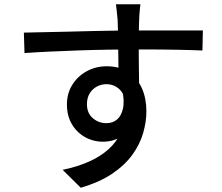

<svg xmlns="http://www.w3.org/2000/svg" viewBox="-20 -818 1040 901"><path d="M639 -798Q638 -792 636.5 -777Q635 -762 634 -747Q633 -732 633 -725Q632 -706 631.5 -672.5Q631 -639 631 -599Q631 -559 631.5 -518.5Q632 -478 632.5 -442.5Q633 -407 633 -383L536 -423Q536 -439 536 -468.5Q536 -498 535.5 -535.5Q535 -573 534.5 -610Q534 -647 533.5 -678Q533 -709 532 -725Q530 -749 527.5 -770Q525 -791 524 -798ZM92 -665Q135 -666 188.5 -667Q242 -668 302 -669.5Q362 -671 421.5 -672.5Q481 -674 535 -674.5Q589 -675 631 -675Q674 -675 719 -675Q764 -675 805 -675Q846 -675 879.5 -675Q913 -675 932 -675L930 -581Q887 -583 813.5 -584.5Q740 -586 629 -586Q563 -586 493 -585Q423 -584 352.5 -581.5Q282 -579 216.5 -576Q151 -573 95 -569ZM624 -373Q624 -299 604.5 -250.5Q585 -202 549 -177.5Q513 -153 462 -153Q431 -153 401.5 -164Q372 -175 347.5 -197.5Q323 -220 308.5 -252.5Q294 -285 294 -327Q294 -380 319.5 -420.5Q345 -461 387.5 -484Q430 -507 480 -507Q542 -507 583.5 -479Q625 -451 646 -403.5Q667 -356 667 -296Q667 -247 652 -194.5Q637 -142 602 -93Q567 -44 507.5 -3.5Q448 37 359 63L274 -21Q341 -35 395 -58.5Q449 -82 488 -116.5Q527 -151 548.5 -198.5Q570 -246 570 -309Q570 -369 543.5 -396Q517 -423 479 -423Q456 -423 435 -412Q414 -401 401 -380Q388 -359 388 -329Q388 -287 415.5 -263.5Q443 -240 479 -240Q508 -240 528.5 -256.5Q549 -273 557 -308.5Q565 -344 553 -399Z"/></svg>

Font: Noto Sans SC Thin Medium
Style: Regular
Weight: 500
Version: Version 2.004-H2;hotconv 1.0.118;makeotfexe 2.5.65603